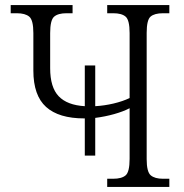

<svg xmlns="http://www.w3.org/2000/svg" viewBox="-20 -734 724 754"><path d="M313 -123V-269H311Q211 -269 161 -314Q111 -359 111 -457V-604Q111 -655 95 -668.5Q79 -682 46 -682H22V-714H265V-682H241Q208 -682 192.5 -668.5Q177 -655 177 -604V-466Q177 -391 210.5 -356Q244 -321 313 -317V-477H354V-317Q390 -319 426 -327.5Q462 -336 489 -349V-604Q489 -655 473.5 -668.5Q458 -682 425 -682H401V-714H645V-682H620Q587 -682 571.5 -669Q556 -656 556 -605V-109Q556 -59 572 -45.5Q588 -32 620 -32H645V0H401V-32H424Q458 -32 473.5 -45.5Q489 -59 489 -110V-309Q464 -296 428.5 -286Q393 -276 354 -271V-123Z"/></svg>

Font: Noto Serif SemiCondensed Light
Style: Regular
Weight: 300
Width: 4
Designer: Monotype Design Team
Foundry: Monotype Imaging Inc.
Version: Version 2.013